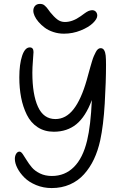

<svg xmlns="http://www.w3.org/2000/svg" viewBox="-20 -958 644 985"><path d="M308.1 -785.2Q279.8 -785.2 253.9 -793.7Q228 -802.2 209.7 -815.9Q191.4 -829.6 177.7 -845.5Q164.1 -861.3 157.5 -876.2Q150.9 -891.1 150.9 -902.8Q150.9 -918 159.9 -928Q168.9 -938 185.1 -938Q192.4 -938 198.5 -936Q204.6 -934.1 210.4 -928.5Q216.3 -922.9 219.5 -919.4Q222.7 -916 229 -907Q235.4 -897.9 237.8 -895Q256.8 -871.6 273.9 -858.4Q291 -845.2 313 -845.2Q352.5 -845.2 394 -875Q396.5 -877 404.1 -882.3Q411.6 -887.7 414.6 -889.9Q417.5 -892.1 423.6 -896Q429.7 -899.9 433.6 -901.4Q437.5 -902.8 442.6 -904.3Q447.8 -905.8 452.1 -905.8Q464.8 -905.8 471.9 -897.7Q479 -889.6 479 -877.9Q479 -861.3 457 -839.8Q435.1 -818.4 394 -801.8Q353 -785.2 308.1 -785.2ZM245.1 6.8Q202.6 6.8 165.5 -8.5Q128.4 -23.9 105.2 -47.1Q82 -70.3 69.1 -95.7Q56.2 -121.1 56.2 -143.1Q56.2 -158.2 63 -169.2Q69.8 -180.2 80.1 -180.2Q87.9 -180.2 96.9 -167.2Q106 -154.3 116.9 -136Q127.9 -117.7 143.3 -99.4Q158.7 -81.1 185.3 -68.1Q211.9 -55.2 246.1 -55.2Q313 -55.2 359.1 -101.1Q405.3 -147 426.8 -236.8Q445.3 -313 451.2 -444.8Q418.9 -358.9 371.6 -320.6Q324.2 -282.2 255.9 -282.2Q208.5 -282.2 173.1 -305.4Q137.7 -328.6 117.7 -369.1Q97.7 -409.7 88.4 -457.5Q79.1 -505.4 79.1 -561Q79.1 -628.4 93.5 -671.6Q107.9 -714.8 132.8 -714.8Q151.9 -714.8 151.9 -690.9Q151.9 -682.6 148.9 -647Q146 -611.3 146 -585Q146 -473.1 174.8 -410.2Q203.6 -347.2 264.2 -347.2Q317.9 -347.2 357.2 -397.5Q396.5 -447.8 424.8 -546.9Q428.2 -559.1 433.8 -579.6Q439.5 -600.1 443.1 -613Q446.8 -626 451.9 -643.1Q457 -660.2 461.7 -670.7Q466.3 -681.2 471.7 -691.4Q477.1 -701.7 483.2 -706.3Q489.3 -710.9 496.1 -710.9Q508.3 -710.9 514.4 -700.2Q520.5 -689.5 522.2 -672.9Q523.9 -656.2 523.9 -626Q523.9 -539.1 517.3 -427Q510.7 -314.9 494.1 -237.8Q482.4 -184.6 461.9 -141.1Q441.4 -97.7 411.1 -64Q380.9 -30.3 338.6 -11.7Q296.4 6.8 245.1 6.8Z"/></svg>

Font: Shantell Sans Normal
Style: Regular
Weight: 300
Designer: Stephen Nixon, Anya Danilova, Shantell Martin
Foundry: Arrow Type
Version: Version 1.006;[559af2be0]